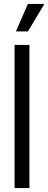

<svg xmlns="http://www.w3.org/2000/svg" viewBox="-20 -958 246 978"><path d="M54.2 0V-729H129.9V0ZM61 -797.9 122.1 -938H206.1L122.1 -797.9Z"/></svg>

Font: Lumene Sans Condensed
Style: Regular
Weight: 400
Width: 3
Designer: Deni Anggara
Version: Version 1.003;Glyphs 3.1.2 (3151)